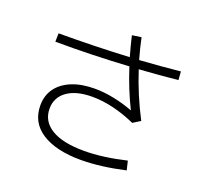

<svg xmlns="http://www.w3.org/2000/svg" viewBox="-138 -970 1277 1179"><g transform="rotate(20 500.0 -381.0)"><path d="M501 37Q338 37 245.5 -22.5Q153 -82 153 -194Q153 -259 187.5 -306Q222 -353 285 -378.5Q348 -404 434 -404Q493 -404 558 -391Q623 -378 686 -354Q628 -471 585 -605Q467 -598 345.5 -594.5Q224 -591 106 -592L107 -647Q221 -647 338 -650Q455 -653 568 -659Q550 -722 534 -790L594 -799Q609 -728 628 -662Q767 -671 893 -684L897 -629Q838 -623 774.5 -617.5Q711 -612 645 -608Q670 -531 700.5 -458.5Q731 -386 768 -315L720 -285Q643 -319 572 -335.5Q501 -352 437 -352Q331 -352 272 -309.5Q213 -267 213 -194Q213 -112 286.5 -67Q360 -22 501 -22Q620 -22 774 -58L788 1Q708 19 636 28Q564 37 501 37Z"/></g></svg>

Font: Murecho Light
Style: Regular
Weight: 300
Designer: Neil Summerour
Foundry: Positype
Version: Version 1.010; ttfautohint (v1.8.3)